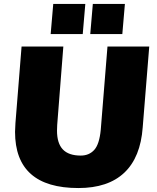

<svg xmlns="http://www.w3.org/2000/svg" viewBox="-20 -940 791 970"><path d="M56 -274Q56 -288 58 -318L89 -705H300L269 -309Q268 -299 268 -280Q268 -216 297.5 -185Q327 -154 388 -154Q430 -154 456 -182.5Q482 -211 489 -284L523 -705H734L701 -297Q690 -145 608 -67.5Q526 10 376 10Q56 10 56 -274ZM411 -920 398 -768H236L249 -920ZM611 -920 598 -768H436L449 -920Z"/></svg>

Font: Nunito Sans Heavy Heavy
Style: Italic
Weight: 400
Italic angle: -4.541°
Designer: Vernon Adams
Foundry: Vernon Adams
Version: Version 2.002